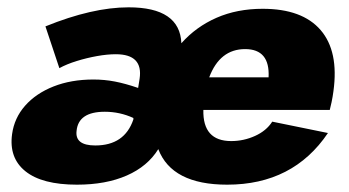

<svg xmlns="http://www.w3.org/2000/svg" viewBox="-20 -494 952 524"><path d="M190 10Q95 10 49.5 -26.5Q4 -63 13 -128Q19 -172 48.5 -205.5Q78 -239 126 -258Q174 -277 235 -277Q265 -277 293.5 -271.5Q322 -266 357 -254L361 -279Q371 -346 296 -346Q273 -346 245 -341Q217 -336 189.5 -327.5Q162 -319 142 -308L104 -422Q232 -474 331 -474Q471 -474 475 -376Q515 -421 571 -445.5Q627 -470 697 -470Q805 -470 855 -412Q905 -354 890 -245Q888 -230 885 -215.5Q882 -201 880 -194H535Q533 -109 611 -109Q645 -109 676 -123Q707 -137 723 -162L875 -131Q780 10 600 10Q449 10 412 -87Q383 -40 326 -15Q269 10 190 10ZM649 -360Q580 -360 551 -283H713Q717 -360 649 -360ZM240 -97Q320 -97 344 -168V-172Q307 -189 266 -189Q194 -189 189 -137Q184 -97 240 -97Z"/></svg>

Font: Jost* Heavy
Style: Italic
Weight: 800
Italic angle: -10°
Version: Version 3.7